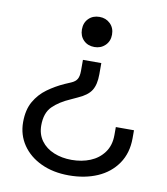

<svg xmlns="http://www.w3.org/2000/svg" viewBox="-81 -571 742 854"><g transform="rotate(10 290.0 -144.0)"><path d="M287 215Q216 215 161.5 189.5Q107 164 76.5 119Q46 74 46 17Q46 -39 67.5 -76.5Q89 -114 123.5 -139Q158 -164 198 -182L226 -194Q245 -202 252.5 -215Q260 -228 260 -252V-302H343V-251Q343 -205 326.5 -178.5Q310 -152 266 -133L238 -120Q187 -98 157.5 -68.5Q128 -39 128 17Q128 57 149 86Q170 115 206.5 130Q243 145 287 145Q333 145 371 129.5Q409 114 432.5 82Q456 50 456 3V-33H538V3Q538 70 505 118Q472 166 415.5 190.5Q359 215 287 215ZM300 -503Q329 -503 348.5 -484Q368 -465 368 -435Q368 -405 348.5 -386Q329 -367 300 -367Q270 -367 251 -386Q232 -405 232 -435Q232 -465 251 -484Q270 -503 300 -503Z"/></g></svg>

Font: Space Grotesk Light
Style: Regular
Weight: 400
Version: Version 2.000